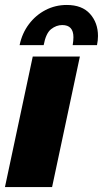

<svg xmlns="http://www.w3.org/2000/svg" viewBox="-36 -754 415 774"><path d="M96 -526H286L174 0H-16ZM43 -572Q53 -620 80.5 -656.5Q108 -693 147.5 -713.5Q187 -734 233 -734Q295 -734 327 -698Q359 -662 359 -609Q359 -600 358 -591Q357 -582 355 -572H257Q260 -590 260 -604Q260 -653 215 -653Q191 -653 170 -636.5Q149 -620 140 -572Z"/></svg>

Font: Raleway Black
Style: Italic
Weight: 900
Italic angle: -12°
Designer: Matt McInerney, Pablo Impallari, Rodrigo Fuenzalida
Foundry: Matt McInerney, Pablo Impallari, Rodrigo Fuenzalida
Version: Version 4.101;RELEASE